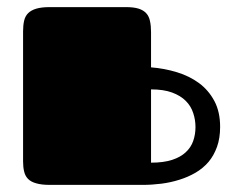

<svg xmlns="http://www.w3.org/2000/svg" viewBox="-20 -520 665 540"><path d="M502.4 -91.8Q487.8 -78.1 463.9 -70.3Q439.9 -62.5 404.8 -62.5V-268.6Q439.9 -268.6 463.9 -259.8Q487.8 -251 502.4 -236.3Q517.1 -221.7 523.4 -202.1Q529.8 -183.1 529.8 -162.6Q529.8 -142.1 523.4 -123.5Q517.1 -105.5 502.4 -91.8ZM540 -286.1Q512.7 -306.2 477.5 -316.9Q442.4 -327.6 404.8 -330.6V-429.7Q404.8 -447.3 401.9 -460.4Q399.4 -473.6 391.6 -482.4Q383.8 -491.2 370.1 -495.6Q356.4 -500 334 -500H120.1Q96.7 -500 82 -495.6Q67.4 -491.2 59.1 -482.9Q50.8 -474.6 47.9 -461.9Q44.9 -448.7 44.9 -432.1V-65.9Q44.9 -49.8 47.9 -37.6Q50.8 -24.9 59.1 -16.6Q67.4 -8.3 82 -4.4Q96.7 0 120.1 0H380.9Q407.2 0 434.1 -3.4Q460.4 -6.8 484.9 -14.6Q508.8 -22 529.8 -34.2Q550.8 -46.4 566.4 -64.5Q581.5 -82.5 590.3 -106.9Q599.1 -131.3 599.1 -163.1Q599.1 -205.6 583 -235.8Q566.9 -266.1 540 -286.1Z"/></svg>

Font: Fascinate Cyrillic
Style: Regular
Weight: 900
Designer: Denis Ignatov
Foundry: Astigmatic (AOETI)
Version: Version 1.00 November 30, 2018, initial release